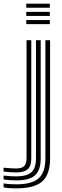

<svg xmlns="http://www.w3.org/2000/svg" viewBox="-100 -820 340 1051"><path d="M43.8 -777.5V-800H172.8V-777.5ZM43.8 -732.8V-755H172.8V-732.8ZM43.8 -687.8V-710.2H172.8V-687.8ZM-10.8 211Q-60.5 211 -80.5 205.2V183.8Q-54 189 -10.8 189Q74.8 189 111.6 156.1Q148.5 123.2 148.5 47V-600H174.2V47Q174.2 135 131.4 173Q88.5 211 -10.8 211ZM-10.8 167.5Q-49 167.5 -80.5 162.2V141Q-44.2 145.5 -10.8 145.5Q47 145.5 72 122.8Q97 100 97 47V-600H122.8V47Q122.8 111.5 91.8 139.5Q60.8 167.5 -10.8 167.5ZM-10.8 123.8Q-40.8 123.8 -80.5 119.2V98Q-35 102.2 -10.8 102.2Q19.2 102.2 32.2 89.4Q45.2 76.5 45.2 47V-600H71.2V47Q71.2 88.2 52.2 106Q33.2 123.8 -10.8 123.8Z"/></svg>

Font: Big Shoulders Inline Display ExtraBold
Style: Regular
Weight: 800
Designer: Patric King
Foundry: XO Type Co
Version: Version 1.000